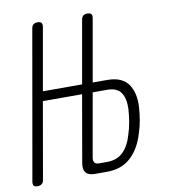

<svg xmlns="http://www.w3.org/2000/svg" viewBox="-100 -811 783 892"><g transform="rotate(-10 292.0 -365.0)"><path d="M283 -375H98L35 -15Q33 -2 25.5 4Q18 10 5 10Q-8 10 -12.5 4Q-17 -2 -15 -15L108 -715Q110 -728 117 -734Q124 -740 137 -740Q150 -740 155 -734Q160 -728 158 -715L106 -420H291L343 -715Q345 -728 352 -734Q359 -740 372 -740Q385 -740 390 -734Q395 -728 393 -715L341 -420H409Q478 -420 507.5 -379.5Q537 -339 533 -270Q531 -240 526 -210Q521 -180 511 -150Q491 -81 447.5 -40.5Q404 0 335 0H277Q247 0 235 -15Q223 -30 228 -60ZM280 -75Q278 -60 284 -52.5Q290 -45 305 -45H343Q390 -45 418.5 -73Q447 -101 461 -150Q471 -180 476 -210Q481 -240 483 -270Q485 -319 466.5 -347Q448 -375 401 -375H333Z"/></g></svg>

Font: Maple Mono Thin
Style: Italic
Weight: 250
Italic angle: -10°
Monospace: yes
Designer: subframe7536
Version: Version 7.000